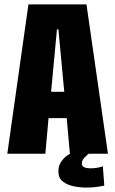

<svg xmlns="http://www.w3.org/2000/svg" viewBox="-20 -695 521 868"><path d="M13 0 108.5 -675H371L468 0H296L281.5 -161H199.5L185 0ZM211 -280H270.5L244 -562.5H237.5ZM369.5 153Q342.5 153 313.5 147.2Q284.5 141.5 264.2 125.8Q244 110 244 79.5Q244 55 255.5 37.8Q267 20.5 280 10.8Q293 1 298.5 0H381Q377.5 2 363.8 15.5Q350 29 350 44.5Q350 56.5 361.2 61.2Q372.5 66 388.5 66Q405.5 66 423 62.8Q440.5 59.5 445 56.5L451.5 144Q447.5 145.5 423.2 149.2Q399 153 369.5 153Z"/></svg>

Font: Anybody Condensed ExtraBold
Style: Regular
Weight: 800
Width: 3
Designer: Tyler Finck
Foundry: Etcetera Type Company
Version: Version 1.010; ttfautohint (v1.8.3) -l 8 -r 50 -G 200 -x 14 